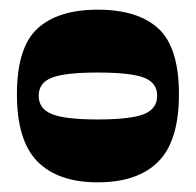

<svg xmlns="http://www.w3.org/2000/svg" viewBox="-20 -766 405 397"><path d="M182 -389Q100 -389 57.5 -432Q15 -475 15 -571Q15 -668 57.5 -707Q100 -746 182 -746Q265 -746 307.5 -707Q350 -668 350 -571Q350 -475 307.5 -432Q265 -389 182 -389ZM182 -519Q250 -519 277.5 -530Q305 -541 305 -568Q305 -595 277.5 -605.5Q250 -616 182 -616Q115 -616 87.5 -605.5Q60 -595 60 -568Q60 -541 87.5 -530Q115 -519 182 -519Z"/></svg>

Font: Ojuju ExtraBold
Style: Regular
Weight: 800
Designer: Chisaokwu Joboson, Mirko Velimirovic
Foundry: Udi Foundry
Version: Version 1.000